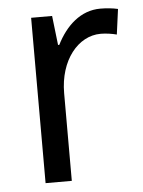

<svg xmlns="http://www.w3.org/2000/svg" viewBox="-45 -583 463 620"><g transform="rotate(-5 186.5 -273.0)"><path d="M303 -546C239 -546 191 -501 161 -441H157L146 -536H78V0H163V-284C163 -391 224 -465 297 -465C314 -465 334 -462 349 -458L360 -540C343 -544 322 -546 303 -546Z"/></g></svg>

Font: Noto Sans Arabic UI SmCn
Style: Regular
Weight: 400
Width: 4
Designer: Monotype Design Team, Nadine Chahine and Nizar Qandah
Foundry: Monotype Imaging Inc.
Version: Version 2.010